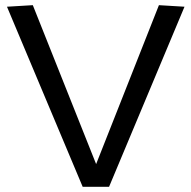

<svg xmlns="http://www.w3.org/2000/svg" viewBox="-20 -723 741 743"><path d="M300 0 7 -697 107 -703 352 -88 595 -703 694 -697 402 0Z"/></svg>

Font: Georama SemiExpanded
Style: Regular
Weight: 400
Width: 6
Designer: Jean-Baptiste Levee
Foundry: Production Type
Version: Version 1.001